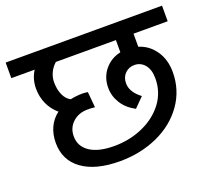

<svg xmlns="http://www.w3.org/2000/svg" viewBox="-115 -795 965 871"><g transform="rotate(-20 367.5 -359.0)"><path d="M580.1 -520Q628.9 -504.9 658.4 -461.9Q688 -418.9 688 -358.9Q688 -272 639.4 -203.4Q590.8 -134.8 507.8 -97.4Q424.8 -60.1 325.2 -60.1Q209 -60.1 144 -106.9Q79.1 -153.8 79.1 -237.8Q79.1 -278.8 94.5 -312Q109.9 -345.2 139.2 -367.2Q110.4 -391.1 94.7 -425.5Q79.1 -460 79.1 -499Q79.1 -545.9 103 -583H-9.8V-658.2H745.1V-583H580.1ZM205.1 -583Q186 -565.9 176 -543.9Q166 -522 166 -499Q166 -463.9 178 -437.5Q189.9 -411.1 210.9 -400.9Q237.8 -406.7 267.1 -407.2Q281.2 -407.2 294.9 -404.8L301.8 -329.1Q289.6 -331.1 267.1 -331.1Q223.1 -331.1 194.6 -304.9Q166 -278.8 166 -237.8Q166 -189 207.5 -161.4Q249 -133.8 324.2 -133.8Q399.4 -133.8 463.6 -162.4Q527.8 -190.9 565.9 -241.9Q604 -293 604 -358.9Q604 -400.9 584.5 -424.6Q564.9 -448.2 534.2 -448.2Q508.3 -448.2 489.7 -430.2Q471.2 -412.1 471.2 -382.8Q471.2 -339.8 519 -304.2L474.1 -258.8Q432.1 -280.8 410.2 -315.9Q388.2 -351.1 388.2 -391.1Q388.2 -441.9 418.2 -478Q448.2 -514.2 495.1 -523.9V-583Z"/></g></svg>

Font: Sarala
Style: Regular
Weight: 400
Designer: Andres Torresi
Foundry: Huerta Tipografica
Version: Version 1.004;PS 001.003;hotconv 1.0.70;makeotf.lib2.5.58329